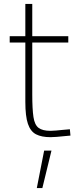

<svg xmlns="http://www.w3.org/2000/svg" viewBox="-20 -683 382 970"><path d="M166 267 203 78H240L194 267ZM235 10Q190 10 162 -4.5Q134 -19 121 -57.5Q108 -96 108 -168V-468H29V-500H108V-663H143V-500H325V-468H143V-206Q143 -132 149 -92Q155 -52 175 -37Q195 -22 235 -22Q245 -22 262.5 -23.5Q280 -25 299 -27Q318 -29 333 -30L336 2Q322 3 303.5 5Q285 7 266.5 8.5Q248 10 235 10Z"/></svg>

Font: Cairo Play ExtraLight
Style: Regular
Weight: 250
Version: Version 3.119